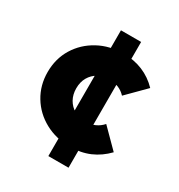

<svg xmlns="http://www.w3.org/2000/svg" viewBox="-164 -806 845 907"><g transform="rotate(30 258.0 -353.0)"><path d="M298 -99Q222.5 -99 161.8 -132Q101 -165 66 -222.8Q31 -280.5 31 -352.5Q31 -425.5 66.2 -483Q101.5 -540.5 162.5 -573.8Q223.5 -607 299.5 -607Q356.5 -607 404 -587.2Q451.5 -567.5 488.5 -529L391 -431Q374 -449.5 351.2 -458.8Q328.5 -468 299.5 -468Q267 -468 241.5 -453.5Q216 -439 201.2 -413.5Q186.5 -388 186.5 -353.5Q186.5 -319.5 201.2 -293.5Q216 -267.5 241.8 -252.8Q267.5 -238 299.5 -238Q330 -238 353.2 -248.2Q376.5 -258.5 393.5 -278L491 -180Q452.5 -140 404.8 -119.5Q357 -99 298 -99ZM232.5 -10V-696H342.5V-10Z"/></g></svg>

Font: Outfit Thin
Style: Regular
Weight: 100
Designer: Rodrigo Fuenzalida
Foundry: fragTYPE
Version: Version 1.000